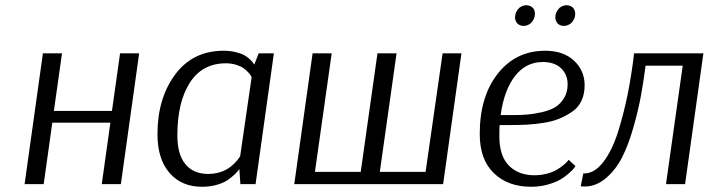

<svg xmlns="http://www.w3.org/2000/svg" viewBox="-20 -704 2713 734"><path d="M144 -500H217L186 -280H408L439 -500H512L442 0H369L402 -235H180L147 0H74Z M957 0H899L895 -58Q889 -49 880.5 -40.5Q872 -32 855 -19Q838 -6 811 2Q784 10 752 10Q674 10 628 -43Q582 -96 582 -191Q582 -328 649.5 -419Q717 -510 835 -510Q859 -510 880 -505Q901 -500 913 -493.5Q925 -487 934.5 -478Q944 -469 947 -464.5Q950 -460 952 -457L969 -500H1027ZM776 -39Q853 -39 898 -106L942 -409Q941 -411 938.5 -415.5Q936 -420 928 -428.5Q920 -437 910 -444Q900 -451 882 -456.5Q864 -462 844 -462Q753 -462 705.5 -387.5Q658 -313 658 -186Q658 -113 689 -76Q720 -39 776 -39Z M1674 0H1105L1175 -500H1248L1184 -47H1359L1423 -500H1496L1432 -47H1607L1672 -500H1744Z M1965 -674Q1978 -684 1992 -684Q2007 -684 2017 -674Q2025 -666 2025 -651Q2025 -631 2009 -615Q1996 -605 1982 -605Q1967 -605 1957 -615Q1949 -625 1949 -638Q1949 -658 1965 -674ZM2119 -674Q2132 -684 2146 -684Q2161 -684 2171 -674Q2179 -664 2179 -651Q2179 -631 2163 -615Q2150 -605 2135 -605Q2121 -605 2111 -615Q2103 -625 2103 -638Q2103 -658 2119 -674ZM2180 -69Q2178 -66 2174 -60.5Q2170 -55 2155 -41.5Q2140 -28 2122 -17.5Q2104 -7 2074 1.5Q2044 10 2010 10Q1922 10 1868 -42Q1814 -94 1814 -192Q1814 -335 1883 -422.5Q1952 -510 2064 -510Q2134 -510 2174.5 -472Q2215 -434 2215 -378Q2215 -344 2202.5 -318Q2190 -292 2166 -276Q2142 -260 2116 -249.5Q2090 -239 2055.5 -234Q2021 -229 1994.5 -227.5Q1968 -226 1935 -226H1890Q1889 -212 1889 -183Q1889 -108 1925.5 -71Q1962 -34 2023 -34Q2048 -34 2070.5 -40Q2093 -46 2107.5 -54.5Q2122 -63 2133 -72Q2144 -81 2149 -87L2154 -93ZM2055 -467Q1991 -467 1949 -413.5Q1907 -360 1894 -264H1937Q1969 -264 1994.5 -266Q2020 -268 2051 -275Q2082 -282 2102 -294Q2122 -306 2136 -328.5Q2150 -351 2150 -382Q2150 -419 2125 -443Q2100 -467 2055 -467Z M2599 0H2526L2590 -453H2448Q2440 -391 2430 -336.5Q2420 -282 2401 -215.5Q2382 -149 2358 -102Q2334 -55 2296.5 -23Q2259 9 2215 9Q2205 9 2200 8L2210 -41H2214Q2253 -41 2287 -85.5Q2321 -130 2343.5 -202.5Q2366 -275 2380.5 -348.5Q2395 -422 2404 -500H2669Z"/></svg>

Font: Arsenal
Style: Italic
Weight: 400
Italic angle: -9.10001°
Designer: Andrij Shevchenko
Foundry: Stairsfor
Version: Version 2.001;PS 002.001;hotconv 1.0.88;makeotf.lib2.5.64775